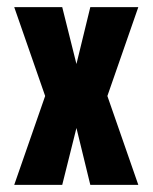

<svg xmlns="http://www.w3.org/2000/svg" viewBox="-20 -520 429 540"><path d="M20 0 107 -250 20 -500H155L195 -340L234 -500H369L282 -250L369 0H234L195 -160L155 0Z"/></svg>

Font: Karantina
Style: Bold
Weight: 700
Designer: Rony Koch
Foundry: Rony Koch
Version: Version 1.000; ttfautohint (v1.8.3)